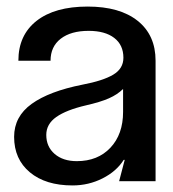

<svg xmlns="http://www.w3.org/2000/svg" viewBox="-20 -552 527 585"><path d="M23 -135Q23 -197 76.5 -235.5Q130 -274 231 -294Q294 -306 325 -324.5Q356 -343 356 -376Q356 -415 328 -436.5Q300 -458 250 -458Q196 -458 165 -434Q134 -410 134 -367H36Q36 -445 91.5 -488.5Q147 -532 247 -532Q345 -532 399.5 -488.5Q454 -445 454 -367V0H343L360 -65H357Q335 -30 292.5 -8.5Q250 13 201 13Q119 13 71 -27Q23 -67 23 -135ZM214 -61Q278 -61 316.5 -102Q355 -143 355 -211V-281Q338 -264 312 -252.5Q286 -241 242 -231Q182 -217 151.5 -195.5Q121 -174 121 -141Q121 -105 146.5 -83Q172 -61 214 -61Z"/></svg>

Font: Non Bureau
Style: Regular
Weight: 400
Designer: Jona Saucedo
Foundry: Non Foundry
Version: Version 1.000; ttfautohint (v1.8.4)